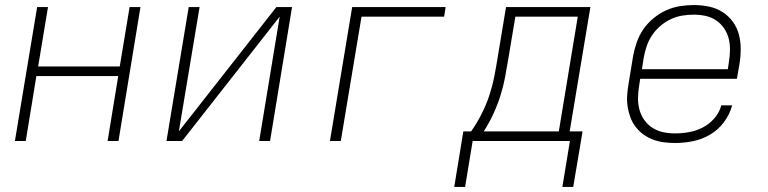

<svg xmlns="http://www.w3.org/2000/svg" viewBox="-20 -558 3040 760"><path d="M39 0 127 -530H170L131 -295H454L493 -530H536L449 0H406L448 -257H124L82 0Z M639 0 727 -530H770L688 -38L1074 -530H1136L1049 0H1006L1087 -492L701 0Z M1286 0 1374 -530H1744L1738 -492H1411L1329 0Z M1778 182 1814 -38H1845Q1868 -71 1886.5 -107.5Q1905 -144 1917 -180.5Q1929 -217 1936.5 -255Q1944 -293 1950 -331L1983 -530H2317L2235 -38H2286L2249 182H2206L2236 0H1851L1821 182ZM2192 -38 2267 -492H2020L1992 -325Q1986 -288 1979 -251Q1972 -214 1960.5 -178Q1949 -142 1932.5 -106.5Q1916 -71 1895 -38Z M2652 8Q2629 8 2606.5 5Q2584 2 2563.5 -6Q2543 -14 2526 -26.5Q2509 -39 2496 -56Q2483 -73 2475.5 -93Q2468 -113 2464.5 -135Q2461 -157 2462.5 -180Q2464 -203 2468 -226L2486 -336Q2491 -363 2500.5 -390.5Q2510 -418 2526.5 -442Q2543 -466 2566.5 -485.5Q2590 -505 2616.5 -517Q2643 -529 2671 -533.5Q2699 -538 2727 -538Q2757 -538 2786 -532Q2815 -526 2839 -511Q2863 -496 2880 -473Q2897 -450 2904.5 -422.5Q2912 -395 2912 -364.5Q2912 -334 2907 -304L2897 -246H2514L2510 -219Q2506 -195 2505.5 -171Q2505 -147 2511 -124.5Q2517 -102 2530 -83.5Q2543 -65 2562 -52.5Q2581 -40 2604 -35Q2627 -30 2652 -30Q2679 -30 2707.5 -35Q2736 -40 2762 -53.5Q2788 -67 2808 -90Q2828 -113 2835 -141H2878Q2869 -106 2846 -75Q2823 -44 2790.5 -25Q2758 -6 2722.5 1Q2687 8 2652 8ZM2861 -284 2865 -311Q2869 -335 2869.5 -359Q2870 -383 2864.5 -405Q2859 -427 2846 -446Q2833 -465 2814.5 -477.5Q2796 -490 2773 -495Q2750 -500 2726 -500Q2726 -500 2726 -500Q2726 -500 2726 -500Q2702 -500 2679 -496Q2656 -492 2634 -481.5Q2612 -471 2593 -454.5Q2574 -438 2560.5 -417.5Q2547 -397 2539.5 -374.5Q2532 -352 2528 -329L2521 -284Z"/></svg>

Font: Iosevka Curly XLtExObl
Style: Regular
Weight: 200
Width: 7
Italic angle: -9°
Monospace: yes
Designer: Belleve Invis
Foundry: Belleve Invis
Version: Version 11.0.1; ttfautohint (v1.8.3)